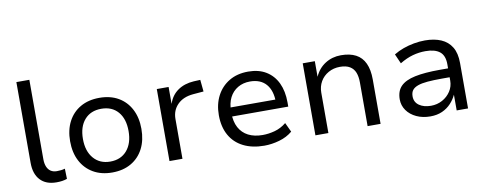

<svg xmlns="http://www.w3.org/2000/svg" viewBox="-61 -996 3273 1297"><g transform="rotate(-10 1575.5 -348.0)"><path d="M239 9Q167 9 128 -33Q89 -75 89 -151V-705H178V-160Q178 -130 187 -108.5Q196 -87 213 -76Q230 -65 254 -65Q269 -65 282.5 -66.5Q296 -68 310 -72L312 -2Q295 4 277.5 6.5Q260 9 239 9Z M622 9Q547 9 492 -23Q437 -55 407 -112.5Q377 -170 377 -248Q377 -325 407 -382.5Q437 -440 492 -471.5Q547 -503 622 -503Q697 -503 751.5 -471.5Q806 -440 836 -382.5Q866 -325 866 -248Q866 -170 836.5 -112.5Q807 -55 752 -23Q697 9 622 9ZM621 -66Q694 -66 736 -115Q778 -164 778 -248Q778 -332 736.5 -380Q695 -428 622 -428Q549 -428 507 -380Q465 -332 465 -248Q465 -164 507.5 -115Q550 -66 621 -66Z M1015 0V-494H1096V-380H1097Q1115 -435 1160 -466.5Q1205 -498 1270 -502L1315 -504L1323 -423L1251 -417Q1182 -411 1143 -371.5Q1104 -332 1104 -273V0Z M1665 9Q1582 9 1521.5 -21.5Q1461 -52 1429 -109.5Q1397 -167 1397 -247Q1397 -322 1427 -379.5Q1457 -437 1512 -470Q1567 -503 1643 -503Q1715 -503 1765.5 -472Q1816 -441 1842.5 -385Q1869 -329 1869 -252V-223H1464V-285H1811L1792 -265Q1792 -347 1753.5 -391Q1715 -435 1643 -435Q1596 -435 1559.5 -413.5Q1523 -392 1503 -353Q1483 -314 1483 -258V-248Q1483 -188 1505 -147Q1527 -106 1568 -85Q1609 -64 1666 -64Q1707 -64 1749.5 -75.5Q1792 -87 1829 -117L1859 -53Q1821 -21 1768.5 -6Q1716 9 1665 9Z M2016 0V-494H2099V-387Q2123 -442 2171 -472.5Q2219 -503 2279 -503Q2340 -503 2381 -481.5Q2422 -460 2442.5 -415.5Q2463 -371 2463 -305V0H2374V-300Q2374 -340 2363 -368Q2352 -396 2326.5 -411.5Q2301 -427 2259 -427Q2215 -427 2179.5 -407Q2144 -387 2124.5 -353Q2105 -319 2105 -277V0Z M2804 9Q2751 9 2709 -10.5Q2667 -30 2643 -64Q2619 -98 2619 -140Q2619 -197 2651 -229.5Q2683 -262 2749.5 -276Q2816 -290 2920 -290H2991V-229H2924Q2866 -229 2825 -225.5Q2784 -222 2758 -212.5Q2732 -203 2720 -187Q2708 -171 2708 -145Q2708 -105 2739.5 -83Q2771 -61 2820 -61Q2863 -61 2898.5 -80.5Q2934 -100 2955.5 -133Q2977 -166 2977 -206V-319Q2977 -378 2944 -404.5Q2911 -431 2846 -431Q2802 -431 2758.5 -419Q2715 -407 2669 -379L2640 -445Q2671 -464 2706 -476.5Q2741 -489 2779 -496Q2817 -503 2855 -503Q2919 -503 2965.5 -483Q3012 -463 3037.5 -421Q3063 -379 3063 -311V0H2985V-108Q2971 -77 2946 -50Q2921 -23 2885.5 -7Q2850 9 2804 9Z"/></g></svg>

Font: Nunito Sans 8pt
Style: Regular
Weight: 400
Version: Version 3.101;gftools[0.9.27]